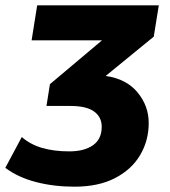

<svg xmlns="http://www.w3.org/2000/svg" viewBox="-78 -512 640 723"><path d="M202 191Q125 191 57.5 173.5Q-10 156 -58 120L4 4Q36 32 80.5 45Q125 58 183 58Q239 58 272 35Q305 12 305 -35Q305 -71 276.5 -92Q248 -113 187 -113H97L110 -195L306 -360H41L62 -492H520L501 -374L320 -226Q398 -215 440 -164Q482 -113 482 -49Q482 17 450 71.5Q418 126 355.5 158.5Q293 191 202 191Z"/></svg>

Font: Nunito Sans Black
Style: Italic
Weight: 900
Italic angle: -9°
Designer: Vernon Adams
Foundry: Vernon Adams
Version: Version 3.006; ttfautohint (v1.8.3)